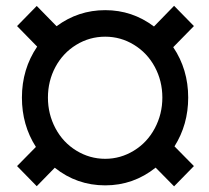

<svg xmlns="http://www.w3.org/2000/svg" viewBox="-20 -638 732 671"><path d="M523.9 -52.2Q446.3 9.8 347.7 9.8Q248.5 9.8 171.4 -51.8L108.4 12.7L39.6 -57.6L105.5 -124.5Q56.6 -200.7 56.6 -296.9Q56.6 -396.5 109.9 -475.1L39.6 -546.9L108.4 -617.2L177.7 -546.4Q253.4 -602.5 347.7 -602.5Q442.4 -602.5 518.1 -545.4L588.4 -617.7L657.7 -546.9L585.4 -473.1Q637.7 -395.5 637.7 -296.9Q637.7 -202.6 589.8 -126.5L657.7 -57.6L588.4 13.2ZM147.5 -296.9Q147.5 -239.3 173.8 -189.7Q200.2 -140.1 246.8 -111.6Q293.5 -83 347.7 -83Q401.4 -83 448 -111.6Q494.6 -140.1 521 -189.7Q547.4 -239.3 547.4 -296.9Q547.4 -355 521 -404.1Q494.6 -453.1 448.2 -481.4Q401.9 -509.8 347.7 -509.8Q293 -509.8 246.6 -481.4Q200.2 -453.1 173.8 -404.1Q147.5 -355 147.5 -296.9Z"/></svg>

Font: Vazir FD-UI
Style: Bold-FD-UI
Weight: 700
Designer: Saber Rastikerdar
Foundry: Saber Rastikerdar
Version: Version 30.0.0